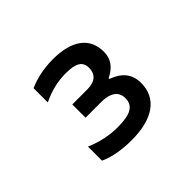

<svg xmlns="http://www.w3.org/2000/svg" viewBox="-99 -828 676 676"><g transform="rotate(-45 239.0 -490.0)"><path d="M239 -462C260 -462 307 -457 307 -412C307 -374 280 -358 216 -358C175 -358 135 -366 93 -384V-314C127 -298 172 -291 218 -291C326 -291 384 -335 384 -410C384 -453 362 -482 315 -499V-503C352 -521 369 -546 369 -581C369 -650 318 -689 223 -689C178 -689 137 -680 103 -665V-594C145 -614 182 -622 220 -622C271 -622 292 -609 292 -577C292 -547 274 -528 234 -528H159V-462Z"/></g></svg>

Font: LT Wave Alt
Style: Regular
Weight: 400
Designer: Daniel Lyons
Version: Version 2.5 (Glyphs App)